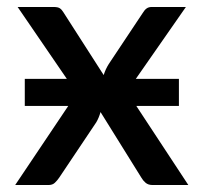

<svg xmlns="http://www.w3.org/2000/svg" viewBox="-20 -530 584 550"><path d="M519.5 0H417Q404.5 0 397 -6.5Q389.5 -13 385 -21L268 -209Q263.5 -193 256 -180L149.5 -21Q144 -13 137.2 -6.5Q130.5 0 119 0H23.5L175.5 -226.5H51V-304H171.5L30.5 -510H133.5Q146 -510 151.5 -506.2Q157 -502.5 161.5 -495L277 -315Q279.5 -323 283 -330.8Q286.5 -338.5 291.5 -346.5L389 -493Q394 -501.5 400 -505.8Q406 -510 414.5 -510H512.5L369 -304H492.5V-226.5H370.5Z"/></svg>

Font: Lato 2
Style: Regular
Weight: 600
Designer: Lukasz Dziedzic with Adam Twardoch and Botio Nikoltchev
Foundry: tyPoland Lukasz Dziedzic
Version: Version 2.015; 2015-08-06; http://www.latofonts.com/